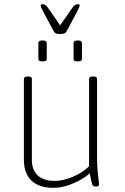

<svg xmlns="http://www.w3.org/2000/svg" viewBox="-20 -890 597 916"><path d="M234 6Q166 6 130 -28.5Q94 -63 94 -128V-513Q94 -519 98 -522Q102 -525 111 -525H115Q124 -525 128 -522Q132 -519 132 -513V-128Q132 -79 160 -53Q188 -27 240 -27Q268 -27 298 -36Q328 -45 356.5 -61Q385 -77 405 -97V-513Q405 -519 409 -522Q413 -525 422 -525H426Q435 -525 439 -522Q443 -519 443 -513V-150Q443 -106 445.5 -76.5Q448 -47 450.5 -31.5Q453 -16 453 -12Q453 -9 452 -6.5Q451 -4 449 -2.5Q447 -1 444 -0.5Q441 0 437 0Q429 0 424.5 -3.5Q420 -7 417 -20.5Q414 -34 408 -63Q392 -48 364 -32Q336 -16 302.5 -5Q269 6 234 6ZM351 -597Q340 -597 335.5 -600Q331 -603 331 -609V-685Q331 -690 335.5 -693.5Q340 -697 351 -697Q362 -697 366.5 -693.5Q371 -690 371 -685V-609Q371 -603 366.5 -600Q362 -597 351 -597ZM183 -597Q172 -597 167.5 -600Q163 -603 163 -609V-685Q163 -690 167.5 -693.5Q172 -697 183 -697Q194 -697 198.5 -693.5Q203 -690 203 -685V-609Q203 -603 198.5 -600Q194 -597 183 -597ZM351 -870Q355 -870 357.5 -869Q360 -868 360 -863Q360 -860 355 -849.5Q350 -839 347 -833L305 -754Q299 -743 295 -737Q291 -731 285 -729.5Q279 -728 267 -728Q256 -728 249.5 -729.5Q243 -731 239 -737Q235 -743 229 -754L187 -833Q180 -846 177 -853Q174 -860 174 -863Q174 -868 176.5 -869Q179 -870 183 -870Q190 -870 196 -866.5Q202 -863 210 -851L267 -769L324 -851Q332 -863 338 -866.5Q344 -870 351 -870Z"/></svg>

Font: Asap Thin
Style: Regular
Weight: 250
Designer: Pablo Cosgaya
Foundry: Omnibus-Type
Version: Version 3.001